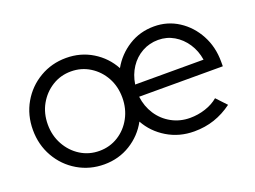

<svg xmlns="http://www.w3.org/2000/svg" viewBox="-84 -692 1172 884"><g transform="rotate(-20 501.5 -250.5)"><path d="M296 10Q225 10 166.5 -24.5Q108 -59 74 -118.5Q40 -178 40 -251Q40 -324 74 -383Q108 -442 166.5 -476.5Q225 -511 296 -511Q367 -511 424.5 -476Q482 -441 514 -382Q546 -439 601.5 -474Q657 -509 726 -509Q792 -509 845.5 -474.5Q899 -440 930.5 -381.5Q962 -323 962 -251V-228H552Q558 -179 583.5 -140Q609 -101 650 -78.5Q691 -56 740 -56Q779 -56 815.5 -68Q852 -80 878 -102L924 -53Q882 -22 836 -6.5Q790 9 737 9Q664 9 605 -26.5Q546 -62 514 -120Q482 -61 424.5 -25.5Q367 10 296 10ZM296 -56Q347 -56 388.5 -82Q430 -108 454 -152.5Q478 -197 478 -251Q478 -306 454 -349.5Q430 -393 388.5 -419Q347 -445 296 -445Q245 -445 203.5 -419Q162 -393 137.5 -349.5Q113 -306 113 -251Q113 -197 137.5 -152.5Q162 -108 203.5 -82Q245 -56 296 -56ZM554 -287H889Q882 -332 858.5 -367.5Q835 -403 800 -423.5Q765 -444 723 -444Q680 -444 644 -424Q608 -404 584.5 -368.5Q561 -333 554 -287Z"/></g></svg>

Font: Red Hat Display Variable
Style: Regular
Weight: 400
Designer: Pentagram, MCKL
Foundry: Pentagram, MCKL
Version: Version 1.021